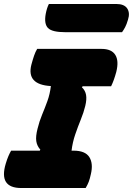

<svg xmlns="http://www.w3.org/2000/svg" viewBox="-39 -946 669 966"><path d="M392 0H68Q-47 0 -10 -123Q-3 -146 3.5 -161Q10 -176 17 -188H161L164 -193Q147 -212 143.5 -236Q140 -260 150 -299Q159 -336 173 -369.5Q187 -403 199.5 -437.5Q212 -472 217 -513Q93 -520 119 -621Q126 -647 132.5 -666Q139 -685 148 -700H472Q522 -700 541 -670Q560 -640 546 -584Q540 -562 533.5 -544Q527 -526 520 -512H377L373 -507Q390 -491 394 -468.5Q398 -446 390 -413Q382 -380 367.5 -344.5Q353 -309 339.5 -269.5Q326 -230 321 -188H331Q390 -188 410.5 -155.5Q431 -123 418 -69Q413 -46 407.5 -31.5Q402 -17 392 0ZM207 -926H546Q586 -926 601 -903.5Q616 -881 605 -847Q598 -823 590.5 -809Q583 -795 575 -784H290Q223 -784 202.5 -805Q182 -826 191 -876Q197 -907 207 -926Z"/></svg>

Font: Recursive Sn Csl St Blk
Style: Italic
Weight: 900
Italic angle: -15°
Version: Version 1.079;hotconv 1.0.112;makeotfexe 2.5.65598; ttfautoh